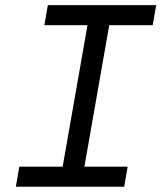

<svg xmlns="http://www.w3.org/2000/svg" viewBox="-20 -713 626 733"><path d="M40.5 0H454.1L467.3 -76.7H302.2L397 -616.7H563L576.2 -693.4H162.6L149.4 -616.7H314L219.2 -76.7H53.7Z"/></svg>

Font: Cascadia Mono NF SemiLight
Style: Italic
Weight: 350
Italic angle: -10°
Monospace: yes
Designer: Aaron Bell
Foundry: Saja Typeworks
Version: Version 2404.023